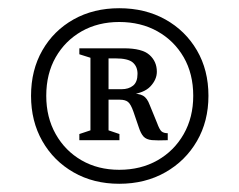

<svg xmlns="http://www.w3.org/2000/svg" viewBox="-20 -705 582 467"><path d="M270 -685Q333 -685 382 -657.8Q431 -630.5 459 -582.5Q487 -534.5 487 -472Q487 -410 459 -361.8Q431 -313.5 382 -285.8Q333 -258 270 -258Q207.5 -258 159 -285.8Q110.5 -313.5 83 -361.8Q55.5 -410 55.5 -472Q55.5 -534.5 83 -582.5Q110.5 -630.5 159 -657.8Q207.5 -685 270 -685ZM270 -651.5Q218.5 -651.5 178.5 -628.8Q138.5 -606 115.5 -565.8Q92.5 -525.5 92.5 -472Q92.5 -419.5 115.5 -378.8Q138.5 -338 178.5 -315Q218.5 -292 270 -292Q322.5 -292 363 -315Q403.5 -338 426.8 -378.8Q450 -419.5 450 -472Q450 -525.5 426.8 -565.8Q403.5 -606 363 -628.8Q322.5 -651.5 270 -651.5ZM212.5 -488H275.5Q293 -488 303.8 -496.8Q314.5 -505.5 314.5 -525.5Q314.5 -543 303 -553Q291.5 -563 260.5 -563H209L207 -587.5H281.5Q325.5 -587.5 343.5 -571.5Q361.5 -555.5 361.5 -530.5Q361.5 -511.5 345.8 -494.8Q330 -478 294 -474.5V-478Q318 -478 328 -472.2Q338 -466.5 344 -450L362 -406Q368 -389.5 373.2 -385.2Q378.5 -381 388 -381V-364Q363 -363 349.5 -364.2Q336 -365.5 329.2 -372.8Q322.5 -380 317.5 -395.5L304.5 -433.5Q298 -452 291.2 -457.2Q284.5 -462.5 271.5 -462.5H210.5ZM200 -564.5 173 -573V-587.5H244V-388L270.5 -379V-364H173V-379L200 -388Z"/></svg>

Font: Newsreader 24pt
Style: Regular
Weight: 400
Designer: Hugues Gentile
Foundry: Production Type
Version: Version 1.003